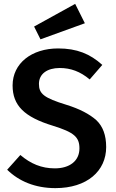

<svg xmlns="http://www.w3.org/2000/svg" viewBox="-20 -956 600 991"><path d="M156 -819 189 -753 418 -836 368 -936ZM280 -706C143 -706 45 -629 45 -515C45 -411 106 -352 253 -307C362 -273 390 -249 390 -190C390 -125 339 -87 263 -87C194 -87 138 -111 85 -156L17 -80C77 -21 161 15 266 15C429 15 528 -73 528 -197C528 -258 511 -304 477 -336C442 -367 391 -394 323 -415C206 -451 181 -472 181 -523C181 -575 224 -605 288 -605C345 -605 394 -587 443 -546L508 -621C445 -678 377 -706 280 -706Z"/></svg>

Font: Fira Sans Medium
Style: Regular
Weight: 500
Designer: Carrois Corporate & Edenspiekermann AG
Foundry: Carrois Corporate GbR & Edenspiekermann AG
Version: Version 4.203